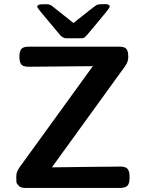

<svg xmlns="http://www.w3.org/2000/svg" viewBox="-20 -923 712 943"><path d="M60.1 -48.8V-58.1Q60.1 -79.1 75.2 -100.1L436 -598.1L121.1 -595.2Q92.3 -595.2 83.7 -607.7Q75.2 -620.1 75.2 -644Q75.2 -653.8 76.2 -659.9Q77.1 -666 80.6 -675Q84 -684.1 94 -689Q104 -693.8 119.1 -693.8H565.9Q581.1 -693.8 590.6 -689.9Q600.1 -686 604 -677.5Q607.9 -668.9 608.9 -662.4Q609.9 -655.8 609.9 -646V-641.1Q609.9 -620.1 595.2 -599.1L234.9 -101.1L474.1 -104H502.9Q557.1 -105 570.8 -105Q597.7 -105 606.9 -93Q616.2 -81.1 616.2 -60.1V-45.9Q616.2 -24.9 607.7 -12.9Q599.1 -1 571.8 0H103Q82 0 71.5 -11Q61 -22 60.5 -28.8Q60.1 -35.6 60.1 -48.8ZM163.1 -890.1Q163.1 -902.3 189 -901.9H214.8Q226.1 -900.9 236.6 -892.8Q247.1 -884.8 340.8 -810.1Q446.8 -895 457 -899.9Q469.2 -902.8 496.1 -902.8Q519 -902.8 519 -890.1Q519 -883.3 467.8 -823.2Q435.5 -785.2 413.1 -757.8Q398.9 -741.7 394 -738.3Q389.2 -734.9 378.9 -734.9H306.2Q291 -734.9 277.8 -748Q165 -880.9 164.1 -886.2Q163.1 -888.2 163.1 -890.1Z"/></svg>

Font: CMU Sans Serif
Style: Bold
Weight: 700
Version: Version 0.7.0